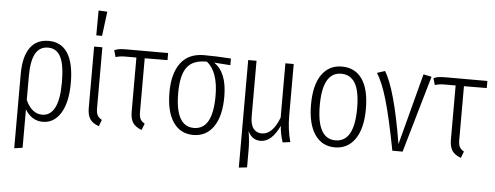

<svg xmlns="http://www.w3.org/2000/svg" viewBox="-58 -927 3326 1291"><g transform="rotate(5 1605.0 -281.0)"><path d="M242.2 -534.2Q327.6 -534.2 371.3 -466.3Q415 -398.4 415 -264.2Q415 -134.8 370.4 -61.8Q325.7 11.2 249 11.2Q174.8 11.2 129.9 -62V196.8L74.2 205.1V-295.9Q74.2 -411.6 116.7 -472.9Q159.2 -534.2 242.2 -534.2ZM242.2 -36.1Q296.4 -36.1 325.7 -92.3Q355 -148.4 355 -264.2Q355 -382.8 327.4 -435.8Q299.8 -488.8 243.2 -488.8Q185.1 -488.8 157.5 -439Q129.9 -389.2 129.9 -287.1V-126Q169.9 -36.1 242.2 -36.1Z M558.6 -767.1 617.7 -764.2 596.7 -599.1H557.6ZM605.5 -522.9V-112.8Q605.5 -80.6 614.3 -64.2Q623 -47.9 644.5 -36.1L627.9 7.8Q585.9 -6.8 567.9 -33.4Q549.8 -60.1 549.8 -108.9V-522.9Z M1049.3 -475.1 895.5 -474.1V-112.8Q895.5 -80.6 903.8 -64.2Q912.1 -47.9 933.6 -36.1L916.5 7.8Q875.5 -6.8 857.4 -33.4Q839.4 -60.1 839.4 -108.9V-474.1H763.7Q727.1 -474.1 699.7 -464.8L686.5 -509.8Q703.6 -518.1 720.9 -520.5Q738.3 -522.9 770.5 -522.9H1049.3Z M1473.1 -522.9V-478L1362.3 -485.8Q1451.2 -428.7 1451.2 -263.2Q1451.2 -131.8 1401.9 -60.3Q1352.5 11.2 1265.1 11.2Q1178.2 11.2 1129.6 -59.6Q1081.1 -130.4 1081.1 -261.2Q1081.1 -388.2 1134 -459Q1187 -529.8 1291.5 -529.8Q1376.5 -529.8 1473.1 -522.9ZM1392.1 -263.2Q1392.1 -425.8 1314.5 -487.8H1311Q1218.8 -488.3 1179.4 -434.6Q1140.1 -380.9 1140.1 -261.2Q1140.1 -36.1 1265.1 -36.1Q1392.1 -36.1 1392.1 -263.2Z M1919.9 2 1868.7 8.8Q1850.1 -47.4 1846.7 -101.1Q1793.9 11.2 1718.8 11.2Q1661.1 11.2 1633.8 -47.9Q1645 16.1 1645 79.1V196.8L1589.8 203.1V-522.9H1646V-148.9Q1646 -91.3 1667.2 -65.2Q1688.5 -39.1 1722.7 -39.1Q1795.9 -39.1 1840.8 -155.8V-522.9H1897V-176.8Q1897 -79.6 1919.9 2Z M2221.7 -534.2Q2310.5 -534.2 2358.6 -465.8Q2406.7 -397.5 2406.7 -263.2Q2406.7 -132.3 2357.2 -60.5Q2307.6 11.2 2220.7 11.2Q2133.8 11.2 2085.2 -59.8Q2036.6 -130.9 2036.6 -261.2Q2036.6 -393.6 2085.7 -463.9Q2134.8 -534.2 2221.7 -534.2ZM2221.7 -485.8Q2095.7 -485.8 2095.7 -261.2Q2095.7 -36.1 2220.7 -36.1Q2347.7 -36.1 2347.7 -263.2Q2347.7 -378.9 2315.7 -432.4Q2283.7 -485.8 2221.7 -485.8Z M2512.7 -529.8Q2585 -414.1 2645.5 -47.9L2772.5 -529.8L2827.6 -518.1L2677.7 0H2608.4Q2566.9 -215.8 2532.7 -334.5Q2498.5 -453.1 2459.5 -512.2Z M3204.1 -475.1 3050.3 -474.1V-112.8Q3050.3 -80.6 3058.6 -64.2Q3066.9 -47.9 3088.4 -36.1L3071.3 7.8Q3030.3 -6.8 3012.2 -33.4Q2994.1 -60.1 2994.1 -108.9V-474.1H2918.5Q2881.8 -474.1 2854.5 -464.8L2841.3 -509.8Q2858.4 -518.1 2875.7 -520.5Q2893.1 -522.9 2925.3 -522.9H3204.1Z"/></g></svg>

Font: Fira Sans Compressed Light
Style: Regular
Weight: 300
Width: 1
Designer: Carrois Corporate & Edenspiekermann AG
Foundry: Carrois Corporate GbR & Edenspiekermann AG
Version: Version 4.203;PS 004.203;hotconv 1.0.88;makeotf.lib2.5.64775